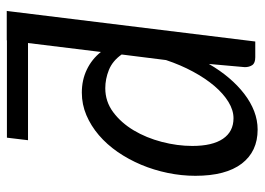

<svg xmlns="http://www.w3.org/2000/svg" viewBox="-128 -648 784 569"><g transform="rotate(-90 264.5 -364.0)"><path d="M387 -396Q368 -423 341.2 -433.8Q314.5 -444.5 287 -444.5Q247.5 -444.5 216 -421Q184.5 -397.5 162.2 -360.2Q140 -323 128 -277Q116 -231 116 -186.5Q116 -127 137.2 -95.8Q158.5 -64.5 198 -64.5Q222 -64.5 246.5 -79.5Q271 -94.5 293.8 -121.2Q316.5 -148 336.2 -184.5Q356 -221 370.5 -264.5ZM514.5 -724 425.5 0H379Q361.5 0 355.5 -9Q349.5 -18 349.5 -31L359 -137.5Q340 -104.5 317.5 -78Q295 -51.5 270.2 -32.5Q245.5 -13.5 218.8 -3.2Q192 7 164.5 7Q99.5 7 63.5 -40.2Q27.5 -87.5 27.5 -177.5Q27.5 -218.5 36 -259.5Q44.5 -300.5 60.2 -338Q76 -375.5 98.2 -407.8Q120.5 -440 148 -463.5Q175.5 -487 207.2 -500.5Q239 -514 274 -514Q311.5 -514 342.2 -499.2Q373 -484.5 394.5 -457.5L421 -673.5H133L140.5 -736H429V-736.5H516V-736Z"/></g></svg>

Font: Lato 2
Style: Italic
Weight: 400
Italic angle: -7°
Designer: Lukasz Dziedzic with Adam Twardoch and Botio Nikoltchev
Foundry: tyPoland Lukasz Dziedzic
Version: Version 2.015; 2015-08-06; http://www.latofonts.com/